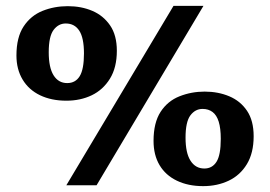

<svg xmlns="http://www.w3.org/2000/svg" viewBox="-20 -617 920 654"><path d="M206 14 571 -597H673L309 14ZM206 -274Q155 -274 116.5 -292.5Q78 -311 57 -346Q36 -381 36 -428Q36 -490 60.5 -527Q85 -564 125 -580Q165 -596 211 -596Q257 -596 294.5 -580Q332 -564 355 -530.5Q378 -497 378 -444Q378 -387 354.5 -349Q331 -311 292.5 -292.5Q254 -274 206 -274ZM209 -334Q237 -334 251.5 -357.5Q266 -381 266 -435Q266 -488 250 -512.5Q234 -537 204 -537Q179 -537 162.5 -515Q146 -493 146 -439Q146 -387 162.5 -360.5Q179 -334 209 -334ZM672 17Q621 17 582.5 -1.5Q544 -20 523.5 -54.5Q503 -89 503 -137Q503 -199 527 -236Q551 -273 591.5 -289Q632 -305 677 -305Q723 -305 761 -289Q799 -273 821.5 -239.5Q844 -206 844 -153Q844 -96 821 -58Q798 -20 759 -1.5Q720 17 672 17ZM676 -43Q703 -43 717.5 -66Q732 -89 732 -144Q732 -180 725 -202.5Q718 -225 704 -235.5Q690 -246 670 -246Q645 -246 628.5 -224Q612 -202 612 -148Q612 -96 629 -69.5Q646 -43 676 -43Z"/></svg>

Font: Literata 18pt SemiBold
Style: Regular
Weight: 600
Designer: Latin by Veronika Burian and Jose Scaglione. Greek by Irene Vlachou. Cyrillic by Vera Evstafieva.
Foundry: TypeTogether
Version: Version 3.103;gftools[0.9.29]